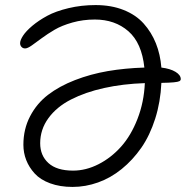

<svg xmlns="http://www.w3.org/2000/svg" viewBox="-20 -735 755 765"><path d="M269 9.8Q218.8 9.8 179.7 -4.6Q140.6 -19 118.2 -43.7Q95.7 -68.4 84.5 -97.2Q73.2 -126 73.2 -158.2Q73.2 -220.7 99.9 -271.7Q126.5 -322.8 171.4 -357.2Q216.3 -391.6 278.6 -415.8Q340.8 -439.9 409.4 -451.7Q478 -463.4 555.2 -465.8Q544.9 -564 491.5 -610.6Q438 -657.2 357.9 -657.2Q311 -657.2 268.6 -645.3Q226.1 -633.3 197.5 -616.5Q168.9 -599.6 146.2 -582.8Q123.5 -565.9 106.7 -554Q89.8 -542 80.1 -542Q71.3 -542 65.7 -548.1Q60.1 -554.2 60.1 -563Q60.1 -574.7 71.8 -592.8Q83.5 -610.8 108.6 -632.1Q133.8 -653.3 168 -671.9Q202.1 -690.4 253.2 -702.6Q304.2 -714.8 360.8 -714.8Q423.3 -714.8 472.4 -695.3Q521.5 -675.8 552.5 -641.1Q583.5 -606.4 601.1 -562.5Q618.7 -518.6 623 -465.8Q658.7 -461.4 679.4 -448.7Q700.2 -436 700.2 -419.9Q700.2 -414.6 694.8 -411.6Q689.5 -408.7 672.4 -407Q655.3 -405.3 623 -404.8Q619.6 -329.1 598.4 -262.2Q577.1 -195.3 543 -146.2Q508.8 -97.2 464.8 -61.5Q420.9 -25.9 370.8 -8.1Q320.8 9.8 269 9.8ZM140.1 -164.1Q140.1 -115.2 173.1 -85.2Q206.1 -55.2 271 -55.2Q322.3 -55.2 372.3 -80.6Q422.4 -106 462.2 -150.4Q502 -194.8 527.8 -261.2Q553.7 -327.6 557.1 -403.8Q469.7 -400.9 394.8 -384.3Q319.8 -367.7 262.7 -338.4Q205.6 -309.1 172.9 -264.2Q140.1 -219.2 140.1 -164.1Z"/></svg>

Font: Shantell Sans Irregular
Style: Regular
Weight: 300
Designer: Stephen Nixon, Anya Danilova, Shantell Martin
Foundry: Arrow Type
Version: Version 1.006;[9816181b4]